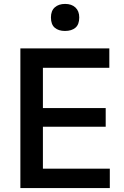

<svg xmlns="http://www.w3.org/2000/svg" viewBox="-20 -960 634 980"><path d="M84 0V-713H538V-614H199V-408.5H519.5V-313H199V-99H540.5V0ZM311.5 -802Q279 -802 259.5 -818.5Q240 -835 240 -871Q240 -905 259.8 -922.5Q279.5 -940 312.5 -940Q345.5 -940 365 -921.8Q384.5 -903.5 384.5 -871Q384.5 -835 365 -818.5Q345.5 -802 311.5 -802Z"/></svg>

Font: Commissioner Medium
Style: Regular
Weight: 500
Designer: Kostas Bartsokas
Foundry: Kostas Bartsokas
Version: Version 1.000; ttfautohint (v1.8.3)